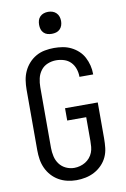

<svg xmlns="http://www.w3.org/2000/svg" viewBox="-102 -1007 705 1075"><g transform="rotate(-10 250.0 -470.0)"><path d="M244 8Q218 8 192 2Q166 -4 143.5 -17Q121 -30 103.5 -49.5Q86 -69 75 -93Q64 -117 60 -143Q56 -169 56 -195V-540Q56 -566 60 -592.5Q64 -619 75 -643Q86 -667 104 -687Q122 -707 145 -720Q168 -733 194.5 -738Q221 -743 247 -743Q272 -743 296.5 -739Q321 -735 343.5 -724Q366 -713 384.5 -696Q403 -679 414.5 -657Q426 -635 432 -611Q438 -587 438 -562V-559H360V-561Q360 -583 352.5 -605Q345 -627 329.5 -643Q314 -659 292 -666Q270 -673 247 -673Q222 -673 198.5 -663.5Q175 -654 160 -634Q145 -614 139.5 -589.5Q134 -565 134 -540V-195Q134 -171 139.5 -146.5Q145 -122 159.5 -102.5Q174 -83 196.5 -72.5Q219 -62 244 -62Q260 -62 276.5 -66.5Q293 -71 307 -79.5Q321 -88 332 -101Q343 -114 349 -129.5Q355 -145 356.5 -161.5Q358 -178 358 -195V-330H250V-400H436V-195Q436 -168 433 -141.5Q430 -115 419 -91Q408 -67 389 -47.5Q370 -28 346.5 -15.5Q323 -3 296.5 2.5Q270 8 244 8ZM250 -823Q237 -823 225 -826.5Q213 -830 204 -839Q195 -848 191.5 -860Q188 -872 188 -885Q188 -898 191.5 -910Q195 -922 204 -931Q213 -940 225 -944Q237 -948 250 -948Q263 -948 275 -944Q287 -940 296 -931Q305 -922 309 -910Q313 -898 313 -885Q313 -872 309 -860Q305 -848 296 -839Q287 -830 275 -826.5Q263 -823 250 -823Z"/></g></svg>

Font: Iosevka Term SS14
Style: Regular
Weight: 400
Monospace: yes
Designer: Belleve Invis
Foundry: Belleve Invis
Version: Version 24.1.1; ttfautohint (v1.8.4)